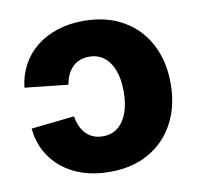

<svg xmlns="http://www.w3.org/2000/svg" viewBox="-67 -614 720 695"><g transform="rotate(-10 293.0 -266.5)"><path d="M282.7 10.7Q229.5 10.7 185.3 -3.7Q141.1 -18.1 108.2 -44.9Q75.2 -71.8 55.2 -109.1Q35.2 -146.5 30.8 -192.9L189.5 -210Q192.9 -189.5 200.4 -172.6Q208 -155.8 219.5 -144.3Q231 -132.8 246.3 -126.7Q261.7 -120.6 280.3 -120.6Q312.5 -120.6 335.2 -138.4Q357.9 -156.2 370.1 -189.2Q382.3 -222.2 382.3 -267.1Q382.3 -312.5 370.1 -345.2Q357.9 -377.9 335.2 -395.5Q312.5 -413.1 280.3 -413.1Q261.7 -413.1 246.3 -407.2Q231 -401.4 219.5 -389.9Q208 -378.4 200.4 -362.5Q192.9 -346.7 189.5 -326.2L30.8 -343.3Q36.1 -389.2 56.2 -426Q76.2 -462.9 109.1 -489.3Q142.1 -515.6 186 -530Q230 -544.4 282.7 -544.4Q366.2 -544.4 427.2 -509.5Q488.3 -474.6 521.5 -412.1Q554.7 -349.6 554.7 -266.6Q554.7 -184.1 521.5 -121.6Q488.3 -59.1 427.5 -24.2Q366.7 10.7 282.7 10.7Z"/></g></svg>

Font: Inter 20pt ExtraBold
Style: Regular
Weight: 800
Version: Version 4.001;git-66647c0bb